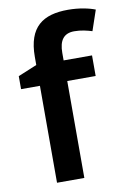

<svg xmlns="http://www.w3.org/2000/svg" viewBox="-86 -818 588 872"><g transform="rotate(-10 207.5 -382.5)"><path d="M362 -447V-542H231V-577C231 -633 252 -664 301 -664C333 -664 360 -657 383 -650L415 -744C387 -755 342 -765 290 -765C175 -765 105 -719 105 -580V-543L18 -507V-447H105V0H231V-447Z"/></g></svg>

Font: Noto Sans Bengali UI SemiBold
Style: Regular
Weight: 600
Designer: Jelle Bosma - Monotype Design Team
Foundry: Monotype Imaging Inc.
Version: Version 2.003